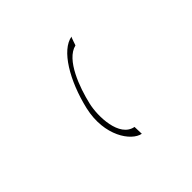

<svg xmlns="http://www.w3.org/2000/svg" viewBox="-100 -512 595 595"><g transform="rotate(-45 197.0 -214.5)"><path d="M150 -208C127 -108 177 -38 215 -31L214 -62C158 -72 156 -166 167 -212C180 -268 212 -358 263 -370C263 -368 272 -398 274 -398C223 -390 173 -306 150 -208Z"/></g></svg>

Font: pokerface
Style: oblique
Weight: 400
Version: Version 1